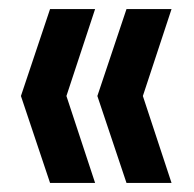

<svg xmlns="http://www.w3.org/2000/svg" viewBox="-20 -462 427 422"><path d="M258 -60 194 -251 258 -442H357L294 -251L357 -60ZM90 -60 26 -251 90 -442H189L126 -251L189 -60Z"/></svg>

Font: Special Gothic Condensed Medium
Style: Regular
Weight: 500
Width: 3
Designer: Alistair McCready
Foundry: Monolith
Version: Version 1.000; ttfautohint (v1.8.4.7-5d5b)